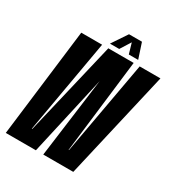

<svg xmlns="http://www.w3.org/2000/svg" viewBox="-182 -816 854 925"><g transform="rotate(30 245.0 -354.0)"><path d="M-11.5 0 62 -600H178L87 -80.5H89.5L212.5 -600H353.5L291.5 -80.5H293.5L387 -600H502.5L364 0H197L255.5 -442.5L156 0ZM208 -623.5 265 -708.5H337L365 -623.5H313L296 -681.5L259.5 -623.5Z"/></g></svg>

Font: Anybody UltraCondensed SemiBold
Style: Italic
Weight: 600
Width: 1
Italic angle: -10°
Designer: Tyler Finck
Foundry: Etcetera Type Company
Version: Version 1.010; ttfautohint (v1.8.3) -l 8 -r 50 -G 200 -x 14 